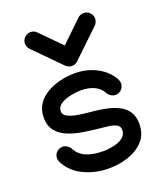

<svg xmlns="http://www.w3.org/2000/svg" viewBox="-151 -924 880 1033"><g transform="rotate(-20 289.0 -408.0)"><path d="M293.9 -535.6Q363.8 -535.6 420.7 -505.1Q477.5 -474.6 504.9 -422.9Q510.7 -412.6 510.7 -399.4Q510.7 -379.4 496.3 -365Q481.9 -350.6 461.9 -350.6Q449.7 -350.6 436.8 -358.6Q423.8 -366.7 418.5 -377.4Q402.3 -407.7 370.1 -422.9Q337.9 -438 293.5 -438Q267.6 -438 234.9 -431.2Q202.1 -424.3 178.2 -409.2Q154.3 -394 154.3 -368.2Q154.3 -349.1 174.1 -338.1Q193.8 -327.1 222.9 -321.3Q252 -315.4 281.2 -312.7Q310.5 -310.1 329.1 -308.1Q365.2 -304.2 400.4 -296.1Q435.5 -288.1 464.8 -272.5Q494.1 -256.8 511.5 -230Q528.8 -203.1 528.8 -161.6Q528.8 -102.5 494.6 -64.9Q460.4 -27.3 407.2 -9.3Q354 8.8 295.9 8.8Q216.3 8.8 151.1 -22.7Q85.9 -54.2 54.7 -114.7Q48.8 -126.5 48.8 -137.7Q48.8 -157.7 63.2 -172.1Q77.6 -186.5 97.7 -186.5Q110.4 -186.5 123.3 -178.5Q136.2 -170.4 141.6 -159.2Q160.6 -122.1 200.4 -105.5Q240.2 -88.9 295.4 -88.9Q324.7 -88.9 356.2 -95.5Q387.7 -102.1 409.4 -118.2Q431.2 -134.3 431.2 -162.1Q431.2 -183.6 412.4 -193.1Q393.6 -202.6 367.4 -205.6Q341.3 -208.5 318.8 -210.9Q275.9 -215.3 230 -222.4Q184.1 -229.5 144.8 -245.1Q105.5 -260.7 81.1 -290Q56.6 -319.3 56.6 -368.2Q56.6 -412.1 77.9 -443.8Q99.1 -475.6 134.3 -495.8Q169.4 -516.1 211.2 -525.9Q252.9 -535.6 293.9 -535.6ZM260.3 -591.8 112.3 -741.7Q97.7 -756.3 97.7 -776.4Q97.7 -796.4 112.1 -810.8Q126.5 -825.2 146.5 -825.2Q167.5 -825.2 181.6 -810.1L295.9 -694.3L416 -809.6Q430.2 -823.7 450.2 -823.7Q470.2 -823.7 484.6 -809.3Q499 -794.9 499 -774.9Q499 -766.1 494.6 -755.4Q490.2 -744.6 483.4 -738.8L328.6 -590.8Q314 -577.1 294.9 -577.1Q286.1 -577.1 276.1 -581.5Q266.1 -585.9 260.3 -591.8Z"/></g></svg>

Font: Manjari
Style: Bold
Weight: 700
Designer: Santhosh Thottingal <santhosh.thottingal@gmail.com>
Version: Version 2.000